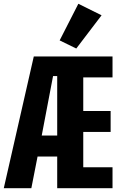

<svg xmlns="http://www.w3.org/2000/svg" viewBox="-24 -997 644 1017"><path d="M279 0H572V-111H417V-298H562V-409H417V-587H572V-698H155L-4 0H142L175 -168H279ZM279 -594V-279H197L257 -594ZM514 -916 391 -977 292 -783 380 -740Z"/></svg>

Font: IBM Plex Mono
Style: Bold
Weight: 700
Monospace: yes
Designer: Mike Abbink, Paul van der Laan, Pieter van Rosmalen
Foundry: Bold Monday
Version: Version 2.004